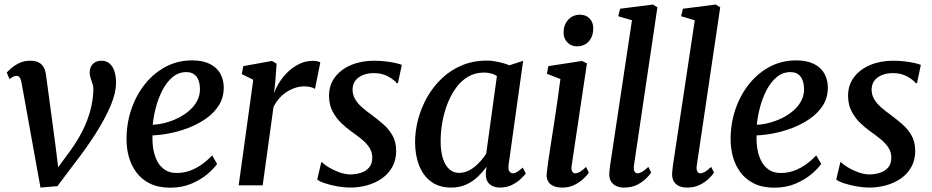

<svg xmlns="http://www.w3.org/2000/svg" viewBox="-20 -838 4212 868"><path d="M77.5 -463.5Q75 -479 69.5 -487Q64 -495 54.5 -495Q45 -495 37.5 -490.2Q30 -485.5 23 -480.5L10.5 -510Q15 -515.5 29.5 -528.5Q44 -541.5 66.2 -552.5Q88.5 -563.5 115.5 -563.5Q141 -563.5 156 -555.2Q171 -547 178.5 -531.8Q186 -516.5 188.5 -495.5L229.5 -190.5L248.5 -37.5L215 -44L297 -155.5Q329 -199.5 351.5 -243.5Q374 -287.5 387 -333.5Q400 -379.5 402 -427.5Q403 -444 398.8 -457.5Q394.5 -471 390 -483.8Q385.5 -496.5 385.5 -510Q385.5 -534.5 400 -549Q414.5 -563.5 438 -563.5Q461 -563.5 475.8 -550.5Q490.5 -537.5 497.5 -515.2Q504.5 -493 504.5 -466.5Q505 -419 479.8 -359.5Q454.5 -300 412.2 -233.8Q370 -167.5 317.5 -100L239.5 3.5L163 10L130.5 -170Z M961.5 -97Q947.5 -76.5 918 -51.2Q888.5 -26 845.8 -7.8Q803 10.5 750 10.5Q696 10.5 658 -8.2Q620 -27 596.5 -58.8Q573 -90.5 562.2 -130Q551.5 -169.5 552 -211Q552.5 -283.5 575 -347.5Q597.5 -411.5 637.5 -460.5Q677.5 -509.5 731 -537.2Q784.5 -565 847.5 -565Q896.5 -565 928.2 -549.2Q960 -533.5 975.5 -506Q991 -478.5 991.5 -444.5Q992 -398 969.8 -362.5Q947.5 -327 910.8 -301.5Q874 -276 830.8 -259.5Q787.5 -243 745 -235Q702.5 -227 669.5 -226Q668 -193.5 673.2 -163.2Q678.5 -133 691.2 -108.8Q704 -84.5 725.8 -70.2Q747.5 -56 778.5 -56Q810 -56 838.5 -66.2Q867 -76.5 892.2 -94.5Q917.5 -112.5 939 -135.5ZM823 -512Q787.5 -512 760.5 -489.5Q733.5 -467 714.8 -431Q696 -395 685 -353.5Q674 -312 670.5 -274Q697.5 -275 727 -282.8Q756.5 -290.5 784.5 -304.2Q812.5 -318 835.2 -337.5Q858 -357 871.2 -382Q884.5 -407 884 -437Q883 -474.5 867 -493.2Q851 -512 823 -512Z M1059 0 1125 -477.5 1073 -503 1080 -539 1209.5 -562.5 1230.5 -550 1224 -461 1218.5 -416Q1227 -440.5 1243.5 -466.5Q1260 -492.5 1283 -514.2Q1306 -536 1334.2 -549.5Q1362.5 -563 1395 -563Q1405 -563 1414.5 -561Q1424 -559 1428 -555.5L1404 -436Q1399 -440 1386.2 -443.8Q1373.5 -447.5 1354.5 -447.5Q1335.5 -447.5 1315.8 -441.2Q1296 -435 1277.2 -423.2Q1258.5 -411.5 1243 -394Q1227.5 -376.5 1216.5 -354.5L1167.5 0Z M1779 -462H1773.5Q1763.5 -476 1735.5 -491.8Q1707.5 -507.5 1670.5 -507.5Q1644 -507.5 1622.8 -499.5Q1601.5 -491.5 1588.5 -476Q1575.5 -460.5 1574 -436.5Q1573 -412 1584.5 -391.5Q1596 -371 1616.2 -353.2Q1636.5 -335.5 1661 -318Q1687 -298.5 1712.2 -276.8Q1737.5 -255 1754.2 -225.8Q1771 -196.5 1771 -156Q1771 -115.5 1754.2 -84.5Q1737.5 -53.5 1708.2 -32.5Q1679 -11.5 1641.5 -0.8Q1604 10 1562.5 10Q1536.5 10 1505.5 4.5Q1474.5 -1 1449 -9.5Q1423.5 -18 1414 -26.5L1432.5 -104.5H1436Q1447 -93 1468.5 -80.2Q1490 -67.5 1515.5 -58.5Q1541 -49.5 1564 -49.5Q1588 -49.5 1610.8 -56.5Q1633.5 -63.5 1648.2 -80.2Q1663 -97 1663 -125.5Q1663 -151 1649.5 -171.2Q1636 -191.5 1614.5 -209Q1593 -226.5 1569.5 -243Q1548.5 -257.5 1524.8 -279.8Q1501 -302 1484.2 -333Q1467.5 -364 1467.5 -405Q1467.5 -453.5 1494.2 -489Q1521 -524.5 1567.2 -544Q1613.5 -563.5 1671 -563.5Q1697.5 -563.5 1723 -560.5Q1748.5 -557.5 1768.2 -553Q1788 -548.5 1796.5 -544.5Z M2279.5 -94.5Q2276.5 -72 2283 -63.2Q2289.5 -54.5 2298.5 -54.5Q2307.5 -54.5 2317.8 -60.8Q2328 -67 2343 -80.5L2357 -54Q2352 -46.5 2336.2 -31Q2320.5 -15.5 2296 -2.8Q2271.5 10 2240.5 10Q2211.5 10 2193.5 -5.5Q2175.5 -21 2176 -54L2179.5 -83.5Q2162.5 -60.5 2140 -39Q2117.5 -17.5 2087.8 -3.8Q2058 10 2020 10Q1965 10 1928.8 -17Q1892.5 -44 1874.5 -90.5Q1856.5 -137 1856.5 -195.5Q1856.5 -246 1870.2 -298.2Q1884 -350.5 1910.8 -398Q1937.5 -445.5 1976.8 -483Q2016 -520.5 2067.2 -542.2Q2118.5 -564 2181.5 -564Q2205.5 -564 2233.8 -557.8Q2262 -551.5 2283.5 -543L2345 -563ZM2226.5 -494.5Q2214 -502.5 2199.2 -506.2Q2184.5 -510 2168.5 -510Q2128.5 -510 2097 -491.8Q2065.5 -473.5 2042.2 -441.8Q2019 -410 2003.2 -369.8Q1987.5 -329.5 1979.8 -285.8Q1972 -242 1972 -199.5Q1972 -152.5 1982.5 -120.8Q1993 -89 2011.5 -72.8Q2030 -56.5 2054.5 -56.5Q2075.5 -56.5 2093.8 -64.5Q2112 -72.5 2127.5 -85.5Q2143 -98.5 2155.8 -113.5Q2168.5 -128.5 2178 -143Z M2522 10Q2498.5 10 2482 2.8Q2465.5 -4.5 2457.5 -18.8Q2449.5 -33 2451.5 -55Q2453.5 -74.5 2458.5 -108.5Q2463.5 -142.5 2470.2 -186.2Q2477 -230 2484.8 -279.5Q2492.5 -329 2499.8 -380.5Q2507 -432 2513.5 -480.5L2452.5 -504.5L2459 -539L2611 -562.5L2633.5 -551.5L2564.5 -90Q2561.5 -72 2566.5 -63.2Q2571.5 -54.5 2580 -54.5Q2590 -54.5 2601.2 -60.8Q2612.5 -67 2629.5 -83.5L2642 -57Q2636.5 -49 2620.8 -33Q2605 -17 2580 -3.5Q2555 10 2522 10ZM2588 -628.5Q2562 -628.5 2544.5 -646.8Q2527 -665 2528 -693Q2528.5 -727 2549.2 -749.2Q2570 -771.5 2602 -771.5Q2629.5 -771.5 2646 -753.8Q2662.5 -736 2662 -709.5Q2662 -674 2642 -651.2Q2622 -628.5 2588 -628.5Z M2846 -90Q2843.5 -73 2848 -63.8Q2852.5 -54.5 2861.5 -54.5Q2870.5 -54.5 2881.8 -60.5Q2893 -66.5 2911 -83.5L2924 -57.5Q2918.5 -49 2903 -33Q2887.5 -17 2862.2 -3.5Q2837 10 2801 10Q2783 10 2767.8 3.8Q2752.5 -2.5 2743.2 -16.2Q2734 -30 2734.5 -52.5Q2734.5 -57 2735.2 -63.8Q2736 -70.5 2736.8 -77.5Q2737.5 -84.5 2738 -89L2837 -746.5L2775 -764.5L2783.5 -798.5L2931.5 -817.5L2952 -805Z M3130 -90Q3127.5 -73 3132 -63.8Q3136.5 -54.5 3145.5 -54.5Q3154.5 -54.5 3165.8 -60.5Q3177 -66.5 3195 -83.5L3208 -57.5Q3202.5 -49 3187 -33Q3171.5 -17 3146.2 -3.5Q3121 10 3085 10Q3067 10 3051.8 3.8Q3036.5 -2.5 3027.2 -16.2Q3018 -30 3018.5 -52.5Q3018.5 -57 3019.2 -63.8Q3020 -70.5 3020.8 -77.5Q3021.5 -84.5 3022 -89L3121 -746.5L3059 -764.5L3067.5 -798.5L3215.5 -817.5L3236 -805Z M3692.5 -97Q3678.5 -76.5 3649 -51.2Q3619.5 -26 3576.8 -7.8Q3534 10.5 3481 10.5Q3427 10.5 3389 -8.2Q3351 -27 3327.5 -58.8Q3304 -90.5 3293.2 -130Q3282.5 -169.5 3283 -211Q3283.5 -283.5 3306 -347.5Q3328.5 -411.5 3368.5 -460.5Q3408.5 -509.5 3462 -537.2Q3515.5 -565 3578.5 -565Q3627.5 -565 3659.2 -549.2Q3691 -533.5 3706.5 -506Q3722 -478.5 3722.5 -444.5Q3723 -398 3700.8 -362.5Q3678.5 -327 3641.8 -301.5Q3605 -276 3561.8 -259.5Q3518.5 -243 3476 -235Q3433.5 -227 3400.5 -226Q3399 -193.5 3404.2 -163.2Q3409.5 -133 3422.2 -108.8Q3435 -84.5 3456.8 -70.2Q3478.5 -56 3509.5 -56Q3541 -56 3569.5 -66.2Q3598 -76.5 3623.2 -94.5Q3648.5 -112.5 3670 -135.5ZM3554 -512Q3518.5 -512 3491.5 -489.5Q3464.5 -467 3445.8 -431Q3427 -395 3416 -353.5Q3405 -312 3401.5 -274Q3428.5 -275 3458 -282.8Q3487.5 -290.5 3515.5 -304.2Q3543.5 -318 3566.2 -337.5Q3589 -357 3602.2 -382Q3615.5 -407 3615 -437Q3614 -474.5 3598 -493.2Q3582 -512 3554 -512Z M4125.5 -462H4120Q4110 -476 4082 -491.8Q4054 -507.5 4017 -507.5Q3990.5 -507.5 3969.2 -499.5Q3948 -491.5 3935 -476Q3922 -460.5 3920.5 -436.5Q3919.5 -412 3931 -391.5Q3942.5 -371 3962.8 -353.2Q3983 -335.5 4007.5 -318Q4033.5 -298.5 4058.8 -276.8Q4084 -255 4100.8 -225.8Q4117.5 -196.5 4117.5 -156Q4117.5 -115.5 4100.8 -84.5Q4084 -53.5 4054.8 -32.5Q4025.5 -11.5 3988 -0.8Q3950.5 10 3909 10Q3883 10 3852 4.5Q3821 -1 3795.5 -9.5Q3770 -18 3760.5 -26.5L3779 -104.5H3782.5Q3793.5 -93 3815 -80.2Q3836.5 -67.5 3862 -58.5Q3887.5 -49.5 3910.5 -49.5Q3934.5 -49.5 3957.2 -56.5Q3980 -63.5 3994.8 -80.2Q4009.5 -97 4009.5 -125.5Q4009.5 -151 3996 -171.2Q3982.5 -191.5 3961 -209Q3939.5 -226.5 3916 -243Q3895 -257.5 3871.2 -279.8Q3847.5 -302 3830.8 -333Q3814 -364 3814 -405Q3814 -453.5 3840.8 -489Q3867.5 -524.5 3913.8 -544Q3960 -563.5 4017.5 -563.5Q4044 -563.5 4069.5 -560.5Q4095 -557.5 4114.8 -553Q4134.5 -548.5 4143 -544.5Z"/></svg>

Font: Merriweather 28pt Medium
Style: Italic
Weight: 500
Italic angle: -7.8°
Version: Version 2.101